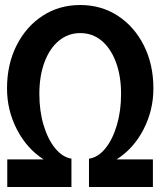

<svg xmlns="http://www.w3.org/2000/svg" viewBox="-20 -746 640 766"><path d="M9 0V-110H154Q87 -153 47.5 -229.5Q8 -306 8 -393Q8 -489 46 -564.5Q84 -640 150 -683Q216 -726 300 -726Q384 -726 450 -683Q516 -640 554 -564.5Q592 -489 592 -393Q592 -306 552.5 -229.5Q513 -153 445 -110H590V0H335V-113Q371 -118 400 -153.5Q429 -189 446 -246Q463 -303 463 -371Q463 -443 442.5 -498Q422 -553 385.5 -583.5Q349 -614 300 -614Q252 -614 215 -583.5Q178 -553 157.5 -498Q137 -443 137 -371Q137 -303 154 -246.5Q171 -190 200 -154.5Q229 -119 265 -113V0Z"/></svg>

Font: Geist Mono
Style: Bold
Weight: 700
Monospace: yes
Designer: Basement.studio, Andrés Briganti, Mateo Zaragoza
Foundry: Basement.studio, Vercel, Andrés Briganti, Guido Ferreyra, Mateo Zaragoza
Version: Version 1.500; ttfautohint (v1.8.4.7-5d5b)